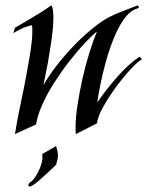

<svg xmlns="http://www.w3.org/2000/svg" viewBox="-20 -492 551 719"><path d="M36 10Q45 -47 58.5 -109.5Q72 -172 82 -229Q90 -272 95.5 -309Q101 -346 101 -371Q101 -379 101 -386Q101 -393 99 -398Q99 -398 79.5 -392Q60 -386 30 -368L36 -388Q55 -399 80.5 -414Q106 -429 131 -444.5Q156 -460 172 -472Q177 -465 178.5 -453Q180 -441 180 -425Q180 -398 175.5 -362.5Q171 -327 164 -286Q160 -258 154 -230Q148 -202 143 -173Q161 -206 189 -242.5Q217 -279 250 -314Q283 -349 317.5 -378Q352 -407 383 -425Q407 -438 439 -450Q471 -462 496 -472L501 -463L486 -457Q462 -447 442 -417.5Q422 -388 405.5 -347Q389 -306 376.5 -261Q364 -216 356 -175.5Q348 -135 344 -108Q376 -155 419 -204Q462 -253 503 -280L511 -270Q493 -259 466.5 -230Q440 -201 413 -164Q386 -127 366 -91Q346 -55 343 -30L264 10Q263 4 263 -2.5Q263 -9 263 -16Q263 -52 270.5 -100.5Q278 -149 289.5 -200Q301 -251 315.5 -297Q330 -343 343 -374Q323 -358 295.5 -328.5Q268 -299 238.5 -261Q209 -223 182.5 -181.5Q156 -140 138 -99.5Q120 -59 115 -26ZM91 207Q86 205 86 201Q88 192 99 187Q117 167 128 141Q139 115 139 97Q139 88 138 85L190 55Q193 65 195 73.5Q197 82 197 90Q197 98 195 106.5Q193 115 190 125Q190 125 179.5 135Q169 145 154 159Q139 173 124.5 185.5Q110 198 102 202Q94 207 91 207Z"/></svg>

Font: Kings
Style: Regular
Weight: 400
Designer: Robert E. Leuschke
Foundry: Robert E. Leuschke
Version: Version 1.010; ttfautohint (v1.8.3)